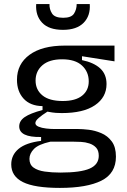

<svg xmlns="http://www.w3.org/2000/svg" viewBox="-20 -743 623 939"><path d="M273 176Q149 176 92 147.5Q35 119 35 61Q35 15 71 -15Q107 -45 181 -54V-73Q74 -71 74 -125Q74 -152 101 -170.5Q128 -189 188 -205V-224Q128 -225 95.5 -260.5Q63 -296 63 -353Q63 -430 124.5 -475Q186 -520 297 -520H540V-443L381 -468V-449Q439 -437 470 -408.5Q501 -380 501 -332Q501 -267 444.5 -228.5Q388 -190 282 -190Q268 -190 253 -191Q238 -192 212 -197Q185 -180 169 -166Q153 -152 153 -141Q153 -130 168.5 -123.5Q184 -117 206 -114.5Q228 -112 247 -112H363Q383 -112 413.5 -108.5Q444 -105 475 -92Q506 -79 526.5 -51.5Q547 -24 547 23Q547 105 476 140.5Q405 176 273 176ZM287 -249Q349 -249 381.5 -275Q414 -301 414 -345Q414 -392 381 -422.5Q348 -453 284 -453Q221 -453 187.5 -424Q154 -395 154 -349Q154 -304 187.5 -276.5Q221 -249 287 -249ZM275 101Q374 101 418.5 81.5Q463 62 463 19Q463 -7 450 -21Q437 -35 417 -41.5Q397 -48 376.5 -49Q356 -50 342 -50H226Q168 -37 146 -14.5Q124 8 124 34Q124 62 144 76.5Q164 91 198.5 96Q233 101 275 101ZM157 -723H222Q221 -698 234.5 -677Q248 -656 289 -656Q329 -656 342 -676.5Q355 -697 355 -723H419Q423 -666 389 -631.5Q355 -597 288 -597Q219 -597 186 -632Q153 -667 157 -723Z"/></svg>

Font: Bricolage Grotesque 10pt
Style: Regular
Weight: 400
Designer: Mathieu Triay
Foundry: Atelier Triay
Version: Version 1.000; ttfautohint (v1.8.4.7-5d5b);gftools[0.9.32]